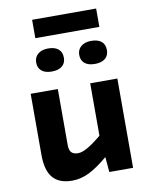

<svg xmlns="http://www.w3.org/2000/svg" viewBox="-94 -929 802 1010"><g transform="rotate(-10 307.0 -424.0)"><path d="M536 -477V0H409L402 -81Q344 -32 299.5 -10.5Q255 11 210 11Q140 11 106.5 -28.5Q73 -68 73 -150V-477H218V-177Q218 -150 229.5 -138Q241 -126 265 -126Q286 -126 316 -143Q346 -160 391 -197V-477ZM490 -761H148V-859H490ZM278 -634Q278 -605 258.5 -589Q239 -573 203 -573Q168 -573 149 -589Q130 -605 130 -634Q130 -662 150 -679Q170 -696 204 -696Q240 -696 259 -680Q278 -664 278 -634ZM508 -634Q508 -605 488.5 -589Q469 -573 433 -573Q398 -573 379 -589Q360 -605 360 -634Q360 -662 380 -679Q400 -696 434 -696Q470 -696 489 -680Q508 -664 508 -634Z"/></g></svg>

Font: Intel One Mono
Style: Bold
Weight: 700
Monospace: yes
Designer: Fred Shallcrass
Foundry: Frere-Jones Type LLC
Version: Version 1.400;hotconv 1.1.0;makeotfexe 2.6.0;FJTRelease1.4